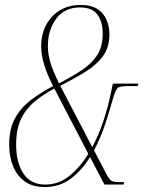

<svg xmlns="http://www.w3.org/2000/svg" viewBox="-20 -744 580 774"><path d="M160 10Q111 10 79.5 -13Q48 -36 32.5 -74.5Q17 -113 17 -161Q17 -226 41.5 -269Q66 -312 106 -342Q146 -372 194 -397Q146 -490 146 -557Q146 -604 165 -641.5Q184 -679 220 -701.5Q256 -724 305 -724Q348 -724 373.5 -707Q399 -690 410 -663Q421 -636 421 -605Q421 -554 395.5 -518.5Q370 -483 325 -455Q280 -427 223 -398L352 -151Q378 -200 396 -254Q414 -308 424 -355L435 -407H538L535 -397H492Q461 -397 453 -388Q445 -379 437 -352Q425 -309 406.5 -251Q388 -193 359 -138L408 -44Q420 -21 429 -15.5Q438 -10 460 -10H480L478 0H401L343 -111Q312 -60 267 -25Q222 10 160 10ZM218 -408Q274 -437 313 -463.5Q352 -490 373 -523.5Q394 -557 394 -608Q394 -657 372.5 -685.5Q351 -714 303 -714Q240 -714 206.5 -668.5Q173 -623 173 -557Q173 -527 183 -492.5Q193 -458 218 -408ZM163 0Q217 0 260.5 -35.5Q304 -71 336 -124L199 -387Q155 -364 120 -335Q85 -306 65 -264.5Q45 -223 45 -161Q45 -90 74 -45Q103 0 163 0Z"/></svg>

Font: Noto Serif Display ExtraCondensed Thin
Style: Italic
Weight: 100
Width: 2
Italic angle: -12°
Designer: Monotype Design Team
Foundry: Monotype Imaging Inc.
Version: Version 2.009